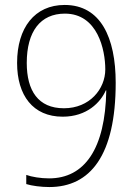

<svg xmlns="http://www.w3.org/2000/svg" viewBox="-20 -744 548 775"><path d="M447 -410C447 -593 386 -724 241 -724C120 -724 49 -632 49 -490C49 -359 113 -273 233 -273C331 -273 386 -331 407 -379H409C405 -144 322 -24 178 -24C144 -24 108 -30 86 -38V-1C108 6 146 11 179 11C344 11 447 -116 447 -410ZM242 -689C374 -689 405 -543 405 -464C405 -385 342 -307 238 -307C134 -307 88 -378 88 -490C88 -617 143 -689 242 -689Z"/></svg>

Font: Noto Sans Lao SemiCondensed ExtraLight
Style: Regular
Weight: 200
Width: 4
Designer: Monotype Design Team
Foundry: Monotype Imaging Inc.
Version: Version 2.003